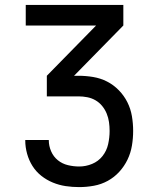

<svg xmlns="http://www.w3.org/2000/svg" viewBox="-20 -540 640 783"><path d="M303 223Q275 223 248 219Q221 215 195.5 204.5Q170 194 148.5 177Q127 160 112.5 137Q98 114 90.5 87Q83 60 83 33V31H179V32Q179 55 188.5 77Q198 99 216 113.5Q234 128 257 133.5Q280 139 303 139Q330 139 355.5 128.5Q381 118 398 96.5Q415 75 421 48Q427 21 427 -6Q427 -24 424.5 -42Q422 -60 415 -77Q408 -94 396.5 -108Q385 -122 369.5 -131Q354 -140 336 -143.5Q318 -147 300 -147H171V-231L372 -436H85V-520H483V-436L282 -231H300Q330 -231 360 -226Q390 -221 416.5 -207.5Q443 -194 464.5 -172Q486 -150 499.5 -123Q513 -96 518 -66Q523 -36 523 -6Q523 24 518 54Q513 84 500 111Q487 138 466.5 160.5Q446 183 419.5 197.5Q393 212 363 217.5Q333 223 303 223Z"/></svg>

Font: Iosevka Medium Extended
Style: Regular
Weight: 500
Width: 7
Monospace: yes
Designer: Belleve Invis
Foundry: Belleve Invis
Version: Version 32.5.0; ttfautohint (v1.8.4)